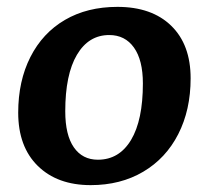

<svg xmlns="http://www.w3.org/2000/svg" viewBox="-20 -530 591 559"><path d="M33 -202Q33 -294 68.5 -364Q104 -434 169 -472Q234 -510 322 -510Q422 -510 478.5 -455Q535 -400 535 -302Q535 -210 499 -139.5Q463 -69 397 -30Q331 9 244 9Q147 9 90 -47Q33 -103 33 -202ZM396 -287Q396 -355 370 -391.5Q344 -428 298 -428Q238 -428 204 -370.5Q170 -313 170 -206Q170 -137 195 -101Q220 -65 265 -65Q327 -65 361.5 -122.5Q396 -180 396 -287Z"/></svg>

Font: Alegreya SC
Style: Bold Italic
Weight: 700
Italic angle: -7°
Designer: Juan Pablo del Peral
Foundry: Huerta Tipografica
Version: Version 2.007; ttfautohint (v1.6)